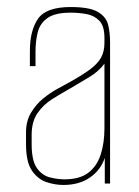

<svg xmlns="http://www.w3.org/2000/svg" viewBox="-20 -522 394 546"><path d="M160 4Q137 4 112.5 -4Q88 -12 71 -36.5Q54 -61 54 -112V-146Q54 -178 68.5 -202Q83 -226 103.5 -242.5Q124 -259 143.5 -269.5Q163 -280 172 -285Q212 -307 234.5 -323.5Q257 -340 267 -357.5Q277 -375 277 -400V-414Q277 -448 262.5 -463Q248 -478 226 -482Q204 -486 181 -486Q137 -486 115.5 -471Q94 -456 87.5 -431Q81 -406 81 -375V-334H65V-377Q65 -435 88 -468.5Q111 -502 181 -502Q235 -502 258.5 -488Q282 -474 287.5 -451.5Q293 -429 293 -402V0H278V-73Q266 -38 235.5 -17Q205 4 160 4ZM163 -12Q207 -12 231.5 -31Q256 -50 266.5 -83Q277 -116 277 -157V-341Q261 -319 233.5 -302.5Q206 -286 177 -269Q152 -255 127.5 -239.5Q103 -224 86.5 -200Q70 -176 70 -138V-112Q70 -65 85 -44Q100 -23 122 -17.5Q144 -12 163 -12Z"/></svg>

Font: Alumni Sans Pinstripe
Style: Regular
Weight: 400
Designer: Robert E. Leuschke
Foundry: Robert E. Leuschke
Version: Version 1.010; ttfautohint (v1.8.4.7-5d5b)